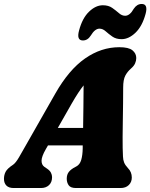

<svg xmlns="http://www.w3.org/2000/svg" viewBox="-46 -948 758 968"><path d="M185 -196Q163.5 -158.5 163.5 -137.8Q163.5 -117 177.5 -107L191.5 -97.5Q205.5 -88 211 -77Q216.5 -66 216.5 -55Q216.5 -29 201 -14.5Q185.5 0 160.5 0H23Q-1.5 0 -13.8 -12.5Q-26 -25 -26 -46.5Q-26 -66 -17.5 -82.2Q-9 -98.5 20 -117.5Q33.5 -127 49.8 -155Q66 -183 83.5 -214L233 -476.5Q301 -596 382.5 -653Q464 -710 555.5 -710Q603 -710 622 -694.2Q641 -678.5 641 -655.5Q641 -642 635.2 -628.8Q629.5 -615.5 615 -603Q596.5 -587 585.8 -566.8Q575 -546.5 575 -506Q575 -471 574.5 -426.8Q574 -382.5 573.2 -338.2Q572.5 -294 572.2 -257.5Q572 -221 572.5 -202Q573.5 -176 574 -159Q574.5 -142 579.8 -128.8Q585 -115.5 599 -100.5Q618.5 -81 618.5 -53Q618.5 -30 603.2 -15Q588 0 561.5 0H337Q310 0 300.2 -14Q290.5 -28 290.5 -47Q290.5 -68 301.2 -81.5Q312 -95 333.5 -106L339 -109Q356.5 -118 363.5 -141.8Q370.5 -165.5 371 -201Q371 -207.5 371 -215H196ZM315 -425 245.5 -303H373Q373.5 -352.5 374.5 -408.2Q375.5 -464 375.5 -517.5Q363 -502 348 -479.2Q333 -456.5 315 -425ZM567 -750.5Q539 -750.5 520.2 -763.8Q501.5 -777 486.8 -790.2Q472 -803.5 455.5 -803.5Q432.5 -803.5 411.5 -768.5Q396 -744 372 -744Q339 -744 352.5 -794Q369 -856.5 402.8 -889Q436.5 -921.5 472.5 -921.5Q501 -921.5 519.8 -908.2Q538.5 -895 553.5 -881.8Q568.5 -868.5 585 -868.5Q608.5 -868.5 628.5 -904Q644.5 -928 668.5 -928Q701.5 -928 688 -878Q671 -815.5 637 -783Q603 -750.5 567 -750.5Z"/></svg>

Font: Fraunces 144pt SuperSoft Black
Style: Italic
Weight: 900
Italic angle: -16°
Version: Version 1.000;[b76b70a41]